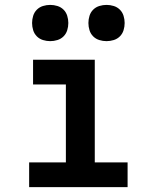

<svg xmlns="http://www.w3.org/2000/svg" viewBox="-20 -764 640 784"><path d="M99 0V-101H249V-419H115V-520H367V-101H501V0ZM415 -596Q400 -596 385.5 -600.5Q371 -605 360.5 -615.5Q350 -626 345.5 -640.5Q341 -655 341 -670Q341 -685 345.5 -699.5Q350 -714 360.5 -724.5Q371 -735 385.5 -739.5Q400 -744 415 -744Q430 -744 444.5 -739.5Q459 -735 469.5 -724.5Q480 -714 484.5 -699.5Q489 -685 489 -670Q489 -655 484.5 -640.5Q480 -626 469.5 -615.5Q459 -605 444.5 -600.5Q430 -596 415 -596ZM185 -596Q170 -596 155.5 -600.5Q141 -605 130.5 -615.5Q120 -626 115.5 -640.5Q111 -655 111 -670Q111 -685 115.5 -699.5Q120 -714 130.5 -724.5Q141 -735 155.5 -739.5Q170 -744 185 -744Q200 -744 214.5 -739.5Q229 -735 239.5 -724.5Q250 -714 254.5 -699.5Q259 -685 259 -670Q259 -655 254.5 -640.5Q250 -626 239.5 -615.5Q229 -605 214.5 -600.5Q200 -596 185 -596Z"/></svg>

Font: Iosevka HT Extended
Style: Bold
Weight: 700
Width: 7
Monospace: yes
Designer: Belleve Invis
Foundry: Belleve Invis
Version: Version 32.3.0; ttfautohint (v1.8.4)